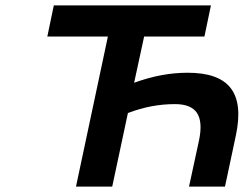

<svg xmlns="http://www.w3.org/2000/svg" viewBox="-20 -690 913 710"><path d="M760 -670H179L155 -555H379L261 0H395L453 -272C513 -295 570 -305 627 -305C706 -305 735 -263 716 -171L679 0H812L852 -188C886 -347 827 -421 674 -421C609 -421 545 -409 476 -384L513 -555H736Z"/></svg>

Font: LT Wave Text Bold Italic
Style: Regular
Weight: 700
Designer: Daniel Lyons
Version: Version 2.5 (Glyphs App)